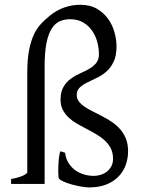

<svg xmlns="http://www.w3.org/2000/svg" viewBox="-20 -777 605 811"><path d="M521 -138.2Q521 -109.4 511.7 -82Q502.4 -54.7 482.4 -33.2Q462.4 -11.7 431.2 1.5Q399.9 14.6 356 14.6Q342.3 14.6 322.3 11Q302.2 7.3 282.7 2Q263.2 -3.4 247.8 -10.3Q232.4 -17.1 229 -22.9Q227.5 -25.4 226.8 -33.9Q226.1 -42.5 226.1 -54.2Q226.1 -65.9 226.6 -79.1Q227.1 -92.3 228.3 -104.5Q229.5 -116.7 231.4 -125.7Q233.4 -134.8 235.8 -138.2L254.9 -131.8Q258.3 -105.5 270.5 -86.9Q282.7 -68.4 299.8 -56.6Q316.9 -44.9 336.7 -39.6Q356.4 -34.2 375 -34.2Q392.1 -34.2 407.2 -39.3Q422.4 -44.4 433.6 -54Q444.8 -63.5 451.2 -76.7Q457.5 -89.8 457.5 -106Q457.5 -131.3 448 -150.1Q438.5 -168.9 422.9 -183.3Q407.2 -197.8 387.5 -209.5Q367.7 -221.2 346.7 -231.9Q325.7 -242.7 305.9 -254.2Q286.1 -265.6 270.5 -280Q254.9 -294.4 245.4 -312.7Q235.8 -331.1 235.8 -356Q235.8 -388.7 247.8 -409.4Q259.8 -430.2 277.8 -443.6Q295.9 -457 316.9 -466.3Q337.9 -475.6 356 -485.8Q374 -496.1 386 -510.3Q397.9 -524.4 397.9 -547.9Q397.9 -572.8 391.1 -598.9Q384.3 -625 369.6 -646.5Q355 -668 331.8 -681.9Q308.6 -695.8 275.9 -695.8Q252.4 -695.8 232.7 -687.3Q212.9 -678.7 198.5 -656.2Q184.1 -633.8 176.3 -595.2Q168.5 -556.6 168.5 -496.1V0H26.9V-21Q60.1 -26.9 77.6 -35.4Q95.2 -43.9 95.2 -49.8V-469.2Q95.2 -527.8 103.3 -567.4Q111.3 -606.9 124.5 -633.8Q137.7 -660.6 155.3 -678.5Q172.9 -696.3 191.9 -711.9Q218.3 -733.4 251 -745.1Q283.7 -756.8 318.8 -756.8Q360.8 -756.8 390.1 -739.5Q419.4 -722.2 437.7 -695.8Q456.1 -669.4 464.1 -638.7Q472.2 -607.9 472.2 -581.1Q472.2 -541 459.7 -515.6Q447.3 -490.2 428.7 -474.1Q410.2 -458 388.2 -447.8Q366.2 -437.5 347.7 -428.2Q329.1 -418.9 316.7 -407.2Q304.2 -395.5 304.2 -376Q304.2 -359.9 313.5 -347.9Q322.8 -335.9 338.1 -325.7Q353.5 -315.4 372.8 -305.9Q392.1 -296.4 412.6 -285.6Q433.1 -274.9 452.4 -262Q471.7 -249 487.1 -231.7Q502.4 -214.4 511.7 -191.4Q521 -168.5 521 -138.2Z"/></svg>

Font: Noto Serif Devanagari
Style: Bold
Weight: 700
Designer: Monotype Design Team
Foundry: Monotype Imaging Inc.
Version: Version 1.01